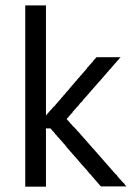

<svg xmlns="http://www.w3.org/2000/svg" viewBox="-20 -703 508 724"><path d="M361.3 0Q385.7 0 458 0Q457 0 456.1 -1Q456.1 -1 455.1 -2Q455.1 -2 454.1 -2.9Q454.1 -2.9 453.1 -3.9Q453.1 -3.9 452.1 -4.9Q452.1 -4.9 451.2 -5.9Q451.2 -5.9 450.2 -6.8Q450.2 -6.8 450.2 -8.8Q450.2 -8.8 449.2 -9.8Q449.2 -9.8 448.2 -10.7Q448.2 -10.7 447.3 -11.7Q447.3 -11.7 446.3 -12.7Q446.3 -12.7 445.3 -13.7Q445.3 -13.7 444.3 -14.6Q444.3 -14.6 443.4 -15.6Q443.4 -15.6 442.4 -16.6Q442.4 -16.6 441.4 -17.6Q441.4 -17.6 440.4 -18.6Q440.4 -18.6 439.5 -19.5Q439.5 -19.5 438.5 -20.5Q438.5 -20.5 437.5 -21.5Q437.5 -22.5 436.5 -23.4Q436.5 -23.4 435.5 -24.4Q435.5 -24.4 434.6 -25.4Q434.6 -25.4 433.6 -26.4Q433.6 -26.4 432.6 -27.3Q432.6 -27.3 431.6 -28.3Q431.6 -28.3 430.7 -29.3Q430.7 -29.3 429.7 -30.3Q429.7 -30.3 428.7 -31.2Q428.7 -31.2 427.7 -33.2Q427.7 -33.2 426.8 -34.2Q426.8 -34.2 425.8 -35.2Q425.8 -35.2 424.8 -36.1Q424.8 -36.1 423.8 -37.1Q423.8 -37.1 422.9 -38.1Q422.9 -38.1 422.9 -39.1Q422.9 -39.1 421.9 -40Q421.9 -41 420.9 -42Q420.9 -42 419.9 -43Q419.9 -43 418.9 -43.9Q418.9 -43.9 418 -44.9Q418 -44.9 417 -45.9Q417 -45.9 415 -46.9Q415 -46.9 414.1 -47.9Q414.1 -48.8 413.1 -49.8Q413.1 -49.8 412.1 -50.8Q412.1 -50.8 411.1 -51.8Q411.1 -51.8 410.2 -52.7Q410.2 -52.7 409.2 -53.7Q409.2 -53.7 408.2 -54.7Q408.2 -54.7 407.2 -55.7Q407.2 -56.6 406.2 -57.6Q406.2 -57.6 405.3 -58.6Q405.3 -58.6 404.3 -59.6Q404.3 -59.6 403.3 -60.5Q403.3 -60.5 402.3 -61.5Q402.3 -61.5 401.4 -62.5Q401.4 -62.5 400.4 -63.5Q400.4 -64.5 399.4 -65.4Q399.4 -65.4 398.4 -66.4Q398.4 -66.4 397.5 -67.4Q397.5 -67.4 396.5 -68.4Q396.5 -68.4 395.5 -69.3Q395.5 -69.3 394.5 -70.3Q394.5 -70.3 393.6 -71.3Q393.6 -72.3 392.6 -73.2Q392.6 -73.2 391.6 -74.2Q391.6 -74.2 390.6 -75.2Q390.6 -75.2 389.6 -76.2Q389.6 -76.2 388.7 -77.1Q388.7 -77.1 387.7 -78.1Q387.7 -78.1 386.7 -79.1Q386.7 -80.1 385.7 -81.1Q385.7 -81.1 384.8 -82Q384.8 -82 383.8 -83Q383.8 -83 382.8 -84Q382.8 -84 381.8 -85Q381.8 -85 380.9 -85.9Q380.9 -85.9 379.9 -86.9Q379.9 -87.9 378.9 -88.9Q378.9 -88.9 377.9 -89.8Q377.9 -89.8 377 -90.8Q377 -90.8 376 -91.8Q376 -91.8 375 -92.8Q375 -92.8 374 -93.8Q374 -93.8 373 -94.7Q373 -94.7 372.1 -95.7Q372.1 -95.7 371.1 -97.7Q371.1 -97.7 370.1 -98.6Q370.1 -98.6 369.1 -99.6Q369.1 -99.6 368.2 -100.6Q368.2 -100.6 367.2 -101.6Q367.2 -101.6 366.2 -102.5Q366.2 -102.5 366.2 -103.5Q366.2 -103.5 365.2 -104.5Q365.2 -104.5 364.3 -105.5Q364.3 -105.5 363.3 -106.4Q363.3 -106.4 362.3 -107.4Q362.3 -107.4 361.3 -108.4Q361.3 -108.4 360.4 -109.4Q360.4 -109.4 359.4 -110.4Q359.4 -110.4 358.4 -111.3Q358.4 -111.3 358.4 -112.3Q358.4 -112.3 357.4 -113.3Q357.4 -113.3 356.4 -114.3Q356.4 -114.3 355.5 -115.2Q355.5 -115.2 354.5 -116.2Q354.5 -116.2 353.5 -117.2Q353.5 -117.2 352.5 -118.2Q352.5 -118.2 351.6 -119.1Q351.6 -119.1 351.6 -120.1Q351.6 -120.1 350.6 -121.1Q350.6 -121.1 349.6 -122.1Q349.6 -122.1 348.6 -123Q348.6 -123 347.7 -124Q347.7 -124 346.7 -125Q346.7 -125 345.7 -126Q345.7 -126 344.7 -127Q344.7 -127 344.7 -127.9Q344.7 -127.9 343.8 -128.9Q343.8 -128.9 342.8 -129.9Q342.8 -129.9 341.8 -130.9Q341.8 -130.9 340.8 -131.8Q340.8 -131.8 339.8 -132.8Q339.8 -132.8 338.9 -133.8Q338.9 -133.8 337.9 -134.8Q337.9 -134.8 337.9 -135.7Q337.9 -135.7 336.9 -136.7Q336.9 -136.7 335.9 -137.7Q335.9 -137.7 335 -138.7Q335 -138.7 334 -139.6Q334 -139.6 333 -140.6Q333 -140.6 332 -141.6Q332 -141.6 332 -142.6Q332 -142.6 331.1 -143.6Q331.1 -143.6 330.1 -143.6Q330.1 -143.6 329.1 -144.5Q329.1 -144.5 328.1 -145.5Q328.1 -145.5 327.1 -146.5Q327.1 -146.5 327.1 -147.5Q327.1 -147.5 326.2 -148.4Q326.2 -148.4 325.2 -149.4Q325.2 -149.4 324.2 -150.4Q324.2 -150.4 323.2 -151.4Q323.2 -151.4 322.3 -152.3Q322.3 -152.3 321.3 -153.3Q321.3 -153.3 321.3 -154.3Q321.3 -154.3 320.3 -155.3Q320.3 -155.3 319.3 -156.2Q319.3 -156.2 318.4 -157.2Q318.4 -157.2 317.4 -158.2Q317.4 -158.2 316.4 -159.2Q316.4 -159.2 316.4 -160.2Q316.4 -160.2 315.4 -161.1Q315.4 -161.1 314.5 -162.1Q314.5 -162.1 313.5 -162.1Q313.5 -162.1 312.5 -163.1Q312.5 -163.1 312.5 -164.1Q312.5 -164.1 311.5 -165Q311.5 -165 310.5 -166Q310.5 -166 309.6 -167Q309.6 -167 308.6 -168Q308.6 -168 308.6 -168.9Q308.6 -168.9 307.6 -169.9Q307.6 -169.9 306.6 -170.9Q306.6 -170.9 305.7 -171.9Q305.7 -171.9 304.7 -171.9Q304.7 -171.9 304.7 -172.9Q304.7 -172.9 303.7 -173.8Q303.7 -173.8 302.7 -174.8Q302.7 -174.8 301.8 -175.8Q301.8 -175.8 300.8 -176.8Q300.8 -176.8 300.8 -177.7Q300.8 -177.7 299.8 -178.7Q299.8 -178.7 298.8 -179.7Q298.8 -179.7 297.9 -179.7Q297.9 -179.7 297.9 -180.7Q297.9 -180.7 296.9 -181.6Q296.9 -181.6 295.9 -182.6Q295.9 -182.6 294.9 -183.6Q294.9 -183.6 294.9 -184.6Q294.9 -184.6 293.9 -185.5Q293.9 -185.5 293 -185.5Q293 -185.5 292 -186.5Q292 -186.5 292 -187.5Q292 -187.5 291 -188.5Q291 -188.5 290 -189.5Q290 -189.5 289.1 -190.4Q289.1 -190.4 289.1 -190.4Q289.1 -190.4 288.1 -191.4Q288.1 -191.4 287.1 -192.4Q287.1 -192.4 286.1 -193.4Q286.1 -193.4 286.1 -194.3Q286.1 -194.3 285.2 -194.3Q285.2 -194.3 284.2 -195.3Q284.2 -195.3 284.2 -196.3Q284.2 -196.3 283.2 -197.3Q283.2 -197.3 282.2 -198.2Q282.2 -198.2 282.2 -198.2Q282.2 -199.2 280.3 -200.2Q280.3 -200.2 280.3 -201.2Q280.3 -201.2 279.3 -201.2Q279.3 -202.1 278.3 -203.1Q278.3 -203.1 277.3 -204.1Q277.3 -204.1 276.4 -205.1Q276.4 -205.1 275.4 -206.1Q275.4 -206.1 274.4 -207Q274.4 -207 273.4 -208Q273.4 -208 272.5 -209Q272.5 -209 271.5 -210Q271.5 -210 270.5 -210.9Q270.5 -210.9 269.5 -211.9Q269.5 -212.9 268.6 -213.9Q268.6 -213.9 267.6 -214.8Q267.6 -214.8 266.6 -215.8Q266.6 -215.8 265.6 -216.8Q265.6 -216.8 264.6 -217.8Q264.6 -217.8 263.7 -218.8Q263.7 -218.8 262.7 -219.7Q262.7 -220.7 261.7 -221.7Q261.7 -221.7 259.8 -222.7Q259.8 -222.7 258.8 -223.6Q258.8 -223.6 257.8 -224.6Q257.8 -224.6 256.8 -225.6Q256.8 -225.6 255.9 -226.6Q255.9 -226.6 254.9 -227.5Q254.9 -227.5 253.9 -228.5Q253.9 -228.5 252.9 -229.5Q252.9 -229.5 252 -230.5Q252 -230.5 252 -231.4Q252 -231.4 251 -232.4Q251 -232.4 250 -233.4Q250 -233.4 249 -234.4Q249 -234.4 248 -235.4Q248 -235.4 247.1 -236.3Q247.1 -236.3 246.1 -237.3Q246.1 -237.3 245.1 -238.3Q245.1 -238.3 244.1 -239.3Q244.1 -239.3 244.1 -240.2Q244.1 -240.2 243.2 -241.2Q243.2 -241.2 242.2 -242.2Q242.2 -242.2 241.2 -243.2Q241.2 -243.2 240.2 -244.1Q240.2 -244.1 239.3 -245.1Q239.3 -245.1 238.3 -246.1Q238.3 -246.1 238.3 -247.1Q238.3 -247.1 237.3 -248Q237.3 -248 236.3 -249Q236.3 -249 235.4 -249Q235.4 -249 234.4 -250Q234.4 -250 234.4 -251Q234.4 -251 233.4 -252Q233.4 -252 232.4 -252.9Q232.4 -252.9 231.4 -253.9Q231.4 -253.9 231.4 -253.9Q231.4 -253.9 232.4 -255.9Q232.4 -255.9 233.4 -256.8Q233.4 -256.8 234.4 -257.8Q234.4 -257.8 235.4 -258.8Q235.4 -258.8 236.3 -259.8Q236.3 -259.8 237.3 -260.7Q237.3 -260.7 238.3 -261.7Q238.3 -262.7 239.3 -263.7Q239.3 -263.7 240.2 -264.6Q240.2 -264.6 241.2 -265.6Q241.2 -265.6 242.2 -266.6Q242.2 -266.6 243.2 -267.6Q243.2 -267.6 244.1 -268.6Q244.1 -268.6 245.1 -269.5Q245.1 -269.5 246.1 -271.5Q246.1 -271.5 247.1 -272.5Q247.1 -272.5 248 -273.4Q248 -273.4 249 -274.4Q249 -274.4 250 -275.4Q250 -275.4 251 -276.4Q251 -276.4 252 -277.3Q252 -277.3 252.9 -278.3Q252.9 -278.3 253.9 -280.3Q253.9 -280.3 253.9 -281.2Q253.9 -281.2 254.9 -282.2Q254.9 -282.2 255.9 -283.2Q255.9 -283.2 256.8 -284.2Q256.8 -284.2 257.8 -285.2Q257.8 -285.2 258.8 -286.1Q258.8 -286.1 259.8 -287.1Q259.8 -287.1 259.8 -288.1Q259.8 -288.1 260.7 -289.1Q260.7 -289.1 261.7 -290Q261.7 -290 262.7 -291Q262.7 -291 263.7 -291Q263.7 -291 264.6 -292Q264.6 -292 264.6 -293Q264.6 -293 265.6 -293.9Q265.6 -293.9 266.6 -294.9Q266.6 -294.9 267.6 -295.9Q267.6 -295.9 268.6 -296.9Q268.6 -296.9 268.6 -297.9Q268.6 -297.9 269.5 -298.8Q269.5 -298.8 270.5 -299.8Q270.5 -299.8 271.5 -299.8Q271.5 -299.8 271.5 -300.8Q272.5 -300.8 273.4 -302.7Q273.4 -302.7 273.4 -303.7Q273.4 -303.7 275.4 -304.7Q275.4 -304.7 276.4 -305.7Q276.4 -305.7 277.3 -306.6Q277.3 -306.6 278.3 -307.6Q278.3 -307.6 278.3 -308.6Q278.3 -309.6 279.3 -310.5Q279.3 -310.5 280.3 -311.5Q280.3 -311.5 281.2 -312.5Q281.2 -312.5 282.2 -313.5Q282.2 -313.5 283.2 -314.5Q283.2 -314.5 284.2 -315.4Q284.2 -315.4 285.2 -316.4Q285.2 -316.4 286.1 -317.4Q286.1 -317.4 287.1 -318.4Q287.1 -318.4 288.1 -319.3Q288.1 -319.3 289.1 -320.3Q289.1 -320.3 290 -321.3Q290 -321.3 291 -322.3Q291 -322.3 292 -323.2Q292 -323.2 292 -324.2Q292 -325.2 293 -326.2Q293 -326.2 293.9 -327.1Q293.9 -327.1 294.9 -328.1Q294.9 -328.1 295.9 -329.1Q295.9 -329.1 296.9 -330.1Q296.9 -330.1 297.9 -331.1Q297.9 -331.1 298.8 -332Q298.8 -332 299.8 -333Q299.8 -333 300.8 -334Q300.8 -335 301.8 -335.9Q301.8 -335.9 302.7 -336.9Q302.7 -336.9 303.7 -337.9Q303.7 -337.9 304.7 -338.9Q304.7 -338.9 305.7 -339.8Q305.7 -339.8 306.6 -340.8Q306.6 -340.8 307.6 -341.8Q307.6 -341.8 308.6 -342.8Q308.6 -342.8 309.6 -344.7Q309.6 -344.7 310.5 -345.7Q310.5 -345.7 311.5 -346.7Q311.5 -346.7 312.5 -347.7Q312.5 -347.7 313.5 -348.6Q313.5 -348.6 314.5 -349.6Q314.5 -349.6 315.4 -350.6Q315.4 -350.6 316.4 -352.5Q316.4 -352.5 317.4 -353.5Q317.4 -353.5 318.4 -354.5Q318.4 -354.5 319.3 -355.5Q319.3 -355.5 320.3 -356.4Q320.3 -356.4 321.3 -357.4Q321.3 -357.4 322.3 -358.4Q322.3 -358.4 323.2 -360.4Q323.2 -360.4 324.2 -361.3Q324.2 -361.3 325.2 -362.3Q325.2 -362.3 326.2 -363.3Q326.2 -363.3 327.1 -364.3Q327.1 -364.3 328.1 -365.2Q328.1 -365.2 329.1 -366.2Q329.1 -366.2 330.1 -368.2Q330.1 -368.2 331.1 -369.1Q331.1 -369.1 332 -370.1Q332 -370.1 333 -371.1Q333 -371.1 334 -372.1Q334 -372.1 335 -373Q335 -373 335.9 -374Q335.9 -374 336.9 -376Q336.9 -376 337.9 -377Q337.9 -377 338.9 -377.9Q338.9 -377.9 339.8 -378.9Q339.8 -378.9 340.8 -379.9Q340.8 -379.9 341.8 -380.9Q341.8 -380.9 342.8 -381.8Q342.8 -381.8 343.8 -383.8Q343.8 -383.8 344.7 -384.8Q344.7 -384.8 345.7 -385.7Q345.7 -385.7 346.7 -386.7Q346.7 -386.7 347.7 -387.7Q347.7 -387.7 348.6 -388.7Q348.6 -388.7 349.6 -389.6Q349.6 -389.6 350.6 -391.6Q350.6 -391.6 351.6 -392.6Q351.6 -392.6 352.5 -393.6Q352.5 -393.6 353.5 -394.5Q353.5 -394.5 354.5 -395.5Q354.5 -395.5 355.5 -396.5Q355.5 -396.5 356.4 -397.5Q356.4 -397.5 357.4 -398.4Q357.4 -398.4 358.4 -399.4Q358.4 -399.4 359.4 -400.4Q359.4 -400.4 359.4 -401.4Q359.4 -401.4 360.4 -402.3Q360.4 -402.3 361.3 -403.3Q361.3 -403.3 362.3 -404.3Q362.3 -404.3 363.3 -405.3Q363.3 -405.3 364.3 -406.2Q364.3 -406.2 365.2 -407.2Q365.2 -407.2 365.2 -408.2Q365.2 -408.2 366.2 -409.2Q366.2 -409.2 367.2 -410.2Q367.2 -410.2 368.2 -411.1Q368.2 -411.1 369.1 -412.1Q369.1 -412.1 370.1 -413.1Q370.1 -413.1 371.1 -414.1Q371.1 -414.1 372.1 -415Q372.1 -415 372.1 -416Q372.1 -416 373 -417Q373 -417 374 -418Q374 -418 375 -418.9Q375 -418.9 376 -419.9Q376 -419.9 377 -420.9Q377 -420.9 377.9 -421.9Q377.9 -421.9 377.9 -422.9Q377.9 -422.9 378.9 -423.8Q378.9 -423.8 379.9 -424.8Q379.9 -424.8 380.9 -425.8Q380.9 -425.8 381.8 -426.8Q381.8 -426.8 382.8 -427.7Q382.8 -427.7 383.8 -428.7Q383.8 -428.7 383.8 -429.7Q383.8 -429.7 384.8 -430.7Q384.8 -430.7 385.7 -431.6Q385.7 -431.6 386.7 -432.6Q386.7 -432.6 387.7 -433.6Q387.7 -433.6 388.7 -434.6Q388.7 -434.6 389.6 -435.5Q389.6 -435.5 389.6 -436.5Q389.6 -436.5 390.6 -437.5Q390.6 -437.5 391.6 -438.5Q391.6 -438.5 392.6 -439.5Q392.6 -439.5 393.6 -440.4Q393.6 -440.4 394.5 -441.4Q394.5 -441.4 394.5 -442.4Q394.5 -442.4 395.5 -443.4Q395.5 -443.4 396.5 -443.4Q396.5 -443.4 397.5 -444.3Q397.5 -444.3 398.4 -445.3Q398.4 -445.3 399.4 -446.3Q399.4 -446.3 399.4 -447.3Q399.4 -447.3 400.4 -448.2Q400.4 -448.2 401.4 -449.2Q401.4 -449.2 402.3 -450.2Q402.3 -450.2 403.3 -451.2Q403.3 -451.2 404.3 -452.1Q404.3 -452.1 404.3 -453.1Q404.3 -453.1 405.3 -454.1Q405.3 -454.1 406.2 -455.1Q406.2 -455.1 407.2 -456.1Q407.2 -456.1 408.2 -457Q408.2 -457 408.2 -457Q408.2 -457 409.2 -458Q409.2 -458 410.2 -459Q410.2 -459 411.1 -460Q411.1 -460 411.1 -460.9Q411.1 -460.9 412.1 -461.9Q412.1 -461.9 413.1 -462.9Q413.1 -462.9 414.1 -463.9Q414.1 -463.9 415 -464.8Q415 -464.8 415 -464.8Q415 -464.8 416 -465.8Q416 -465.8 417 -466.8Q417 -466.8 418 -467.8Q418 -467.8 418 -468.8Q418 -468.8 418.9 -469.7Q418.9 -469.7 419.9 -470.7Q419.9 -470.7 420.9 -471.7Q420.9 -471.7 420.9 -471.7Q420.9 -471.7 421.9 -472.7Q421.9 -472.7 422.9 -473.6Q422.9 -473.6 423.8 -474.6Q423.8 -474.6 423.8 -475.6Q423.8 -475.6 424.8 -476.6Q424.8 -476.6 425.8 -476.6Q425.8 -476.6 426.8 -477.5Q426.8 -478.5 427.7 -479.5Q427.7 -479.5 428.7 -480.5Q428.7 -480.5 428.7 -481.4Q428.7 -481.4 429.7 -481.4Q429.7 -481.4 430.7 -482.4Q430.7 -482.4 430.7 -483.4Q430.7 -483.4 431.6 -484.4Q431.6 -484.4 432.6 -484.4Q432.6 -484.4 433.6 -485.4Q433.6 -485.4 433.6 -486.3Q433.6 -486.3 434.6 -487.3Q434.6 -487.3 435.5 -487.3Q413.1 -487.3 344.7 -487.3Q344.7 -487.3 342.8 -486.3Q342.8 -486.3 341.8 -485.4Q341.8 -485.4 340.8 -484.4Q340.8 -484.4 340.8 -483.4Q340.8 -483.4 339.8 -482.4Q339.8 -482.4 338.9 -481.4Q338.9 -481.4 337.9 -480.5Q337.9 -480.5 336.9 -479.5Q336.9 -479.5 335.9 -478.5Q335.9 -478.5 335 -477.5Q335 -477.5 334 -476.6Q334 -476.6 333 -474.6Q333 -474.6 332 -473.6Q332 -473.6 331.1 -472.7Q331.1 -472.7 331.1 -471.7Q331.1 -471.7 330.1 -470.7Q330.1 -470.7 329.1 -469.7Q329.1 -469.7 328.1 -468.8Q328.1 -468.8 327.1 -467.8Q327.1 -467.8 326.2 -466.8Q326.2 -466.8 325.2 -465.8Q325.2 -465.8 324.2 -464.8Q324.2 -464.8 323.2 -462.9Q323.2 -462.9 322.3 -461.9Q322.3 -461.9 321.3 -460.9Q321.3 -460.9 320.3 -460Q320.3 -460 319.3 -459Q319.3 -459 318.4 -458Q318.4 -458 317.4 -457Q317.4 -457 316.4 -456.1Q316.4 -456.1 315.4 -455.1Q315.4 -454.1 314.5 -453.1Q314.5 -453.1 313.5 -452.1Q313.5 -452.1 312.5 -451.2Q312.5 -451.2 311.5 -450.2Q311.5 -450.2 310.5 -449.2Q310.5 -449.2 309.6 -448.2Q309.6 -448.2 308.6 -447.3Q308.6 -446.3 307.6 -445.3Q307.6 -445.3 307.6 -444.3Q307.6 -444.3 306.6 -443.4Q306.6 -443.4 305.7 -442.4Q305.7 -442.4 304.7 -441.4Q304.7 -441.4 303.7 -440.4Q303.7 -440.4 302.7 -439.5Q302.7 -438.5 301.8 -437.5Q301.8 -437.5 300.8 -436.5Q300.8 -436.5 299.8 -435.5Q299.8 -435.5 298.8 -434.6Q298.8 -434.6 297.9 -433.6Q297.9 -433.6 296.9 -432.6Q296.9 -432.6 295.9 -431.6Q295.9 -430.7 294.9 -429.7Q294.9 -429.7 293.9 -428.7Q293.9 -428.7 293 -427.7Q293 -427.7 292 -426.8Q292 -426.8 291 -425.8Q291 -425.8 290 -424.8Q290 -424.8 289.1 -423.8Q289.1 -422.9 288.1 -421.9Q288.1 -421.9 287.1 -420.9Q287.1 -420.9 286.1 -419.9Q286.1 -419.9 285.2 -418.9Q285.2 -418.9 284.2 -418Q284.2 -418 283.2 -417Q283.2 -417 282.2 -416Q282.2 -415 281.2 -414.1Q281.2 -414.1 280.3 -413.1Q280.3 -413.1 279.3 -412.1Q279.3 -412.1 278.3 -411.1Q278.3 -411.1 277.3 -410.2Q277.3 -410.2 276.4 -409.2Q276.4 -409.2 275.4 -408.2Q275.4 -407.2 274.4 -406.2Q274.4 -406.2 273.4 -405.3Q273.4 -405.3 272.5 -404.3Q272.5 -404.3 271.5 -403.3Q271.5 -403.3 270.5 -402.3Q270.5 -402.3 269.5 -401.4Q269.5 -401.4 268.6 -399.4Q268.6 -399.4 267.6 -398.4Q267.6 -398.4 266.6 -397.5Q266.6 -397.5 265.6 -396.5Q265.6 -396.5 264.6 -395.5Q264.6 -395.5 263.7 -394.5Q263.7 -394.5 262.7 -393.6Q262.7 -393.6 262.7 -392.6Q262.7 -392.6 261.7 -391.6Q261.7 -391.6 260.7 -390.6Q260.7 -390.6 259.8 -389.6Q259.8 -389.6 258.8 -388.7Q258.8 -388.7 257.8 -387.7Q257.8 -387.7 256.8 -386.7Q256.8 -386.7 256.8 -385.7Q256.8 -385.7 255.9 -384.8Q255.9 -384.8 254.9 -383.8Q254.9 -383.8 253.9 -382.8Q253.9 -382.8 252.9 -381.8Q252.9 -381.8 252 -380.9Q252 -380.9 251 -379.9Q251 -379.9 251 -378.9Q251 -378.9 250 -377.9Q250 -377.9 249 -377Q249 -377 248 -376Q248 -376 247.1 -375Q247.1 -375 246.1 -374Q246.1 -374 246.1 -373Q246.1 -373 245.1 -372.1Q245.1 -372.1 244.1 -371.1Q244.1 -371.1 243.2 -370.1Q243.2 -370.1 242.2 -369.1Q242.2 -369.1 241.2 -368.2Q241.2 -368.2 241.2 -367.2Q241.2 -367.2 240.2 -366.2Q240.2 -366.2 239.3 -365.2Q239.3 -365.2 238.3 -364.3Q238.3 -364.3 237.3 -363.3Q237.3 -363.3 236.3 -362.3Q236.3 -362.3 236.3 -361.3Q236.3 -361.3 235.4 -360.4Q235.4 -360.4 234.4 -359.4Q234.4 -359.4 233.4 -358.4Q233.4 -358.4 232.4 -358.4Q232.4 -358.4 231.4 -357.4Q231.4 -357.4 231.4 -356.4Q231.4 -356.4 230.5 -355.5Q230.5 -355.5 229.5 -354.5Q229.5 -354.5 228.5 -353.5Q228.5 -353.5 227.5 -352.5Q227.5 -352.5 227.5 -351.6Q227.5 -351.6 226.6 -350.6Q226.6 -350.6 225.6 -349.6Q225.6 -349.6 224.6 -348.6Q224.6 -348.6 223.6 -347.7Q223.6 -347.7 223.6 -346.7Q223.6 -346.7 222.7 -345.7Q222.7 -345.7 221.7 -344.7Q221.7 -344.7 220.7 -344.7Q220.7 -344.7 219.7 -343.8Q219.7 -343.8 219.7 -342.8Q219.7 -342.8 218.8 -341.8Q218.8 -341.8 217.8 -340.8Q217.8 -340.8 216.8 -339.8Q216.8 -339.8 216.8 -338.9Q216.8 -338.9 215.8 -337.9Q215.8 -337.9 214.8 -336.9Q214.8 -336.9 213.9 -335.9Q213.9 -335.9 212.9 -335.9Q212.9 -335.9 212.9 -335Q212.9 -335 211.9 -334Q211.9 -334 210.9 -333Q210.9 -333 210 -332Q210 -332 210 -331.1Q210 -331.1 209 -330.1Q209 -330.1 208 -329.1Q208 -329.1 208 -329.1Q208 -329.1 207 -328.1Q207 -328.1 206.1 -327.1Q206.1 -327.1 205.1 -326.2Q205.1 -326.2 205.1 -325.2Q205.1 -325.2 204.1 -324.2Q204.1 -324.2 203.1 -324.2Q203.1 -324.2 203.1 -323.2Q203.1 -323.2 201.2 -321.3Q201.2 -321.3 200.2 -320.3Q200.2 -320.3 200.2 -320.3Q200.2 -320.3 199.2 -319.3Q199.2 -319.3 198.2 -318.4Q198.2 -318.4 198.2 -317.4Q198.2 -317.4 197.3 -316.4Q197.3 -316.4 196.3 -316.4Q196.3 -315.4 195.3 -314.5Q195.3 -313.5 193.4 -312.5Q193.4 -312.5 192.4 -311.5Q192.4 -311.5 191.4 -310.5Q191.4 -310.5 190.4 -309.6Q190.4 -309.6 190.4 -308.6Q190.4 -308.6 189.5 -307.6Q189.5 -307.6 188.5 -306.6Q188.5 -306.6 187.5 -305.7Q187.5 -305.7 186.5 -303.7Q186.5 -303.7 185.5 -302.7Q185.5 -302.7 183.6 -301.8Q183.6 -301.8 182.6 -300.8Q182.6 -300.8 181.6 -299.8Q181.6 -299.8 180.7 -298.8Q180.7 -298.8 179.7 -297.9Q179.7 -297.9 178.7 -296.9Q178.7 -296.9 177.7 -294.9Q177.7 -294.9 176.8 -293.9Q176.8 -293.9 175.8 -293Q175.8 -293 174.8 -292Q174.8 -292 173.8 -291Q173.8 -291 172.9 -290Q172.9 -290 171.9 -289.1Q171.9 -289.1 170.9 -288.1Q170.9 -288.1 169.9 -287.1Q169.9 -287.1 169.9 -286.1Q169.9 -286.1 168.9 -285.2Q168.9 -285.2 168 -284.2Q168 -284.2 167 -283.2Q167 -283.2 166 -282.2Q166 -282.2 165 -281.2Q165 -281.2 164.1 -280.3Q164.1 -280.3 163.1 -279.3Q163.1 -279.3 163.1 -278.3Q163.1 -278.3 162.1 -277.3Q162.1 -277.3 161.1 -276.4Q161.1 -276.4 160.2 -275.4Q160.2 -275.4 159.2 -274.4Q159.2 -274.4 158.2 -273.4Q158.2 -273.4 158.2 -272.5Q158.2 -272.5 157.2 -271.5Q157.2 -271.5 156.2 -271.5Q156.2 -271.5 155.3 -270.5Q155.3 -270.5 155.3 -269.5Q155.3 -269.5 154.3 -268.6Q154.3 -268.6 153.3 -267.6Q153.3 -267.6 153.3 -266.6Q153.3 -371.1 153.3 -682.6Q133.8 -682.6 75.2 -682.6Q75.2 -511.7 75.2 1Q94.7 1 153.3 1Q153.3 -53.7 153.3 -218.8Q157.2 -218.8 170.9 -218.8Q170.9 -218.8 171.9 -216.8Q171.9 -216.8 172.9 -215.8Q172.9 -215.8 173.8 -214.8Q173.8 -214.8 174.8 -213.9Q174.8 -213.9 175.8 -212.9Q175.8 -212.9 176.8 -211.9Q176.8 -211.9 176.8 -210.9Q176.8 -210.9 177.7 -210Q177.7 -210 178.7 -209Q178.7 -209 179.7 -208Q179.7 -208 180.7 -207Q180.7 -207 181.6 -206.1Q181.6 -206.1 182.6 -205.1Q182.6 -205.1 183.6 -204.1Q183.6 -204.1 184.6 -203.1Q184.6 -203.1 185.5 -201.2Q185.5 -201.2 186.5 -200.2Q186.5 -200.2 187.5 -199.2Q187.5 -199.2 187.5 -198.2Q187.5 -198.2 188.5 -197.3Q188.5 -197.3 189.5 -196.3Q189.5 -196.3 190.4 -195.3Q190.4 -195.3 191.4 -194.3Q191.4 -194.3 192.4 -193.4Q192.4 -193.4 193.4 -192.4Q193.4 -192.4 194.3 -191.4Q194.3 -190.4 195.3 -189.5Q195.3 -189.5 196.3 -188.5Q196.3 -188.5 197.3 -187.5Q197.3 -187.5 198.2 -186.5Q198.2 -186.5 199.2 -185.5Q199.2 -185.5 200.2 -184.6Q200.2 -184.6 201.2 -183.6Q201.2 -183.6 202.1 -182.6Q202.1 -182.6 203.1 -181.6Q203.1 -180.7 204.1 -179.7Q204.1 -179.7 205.1 -178.7Q205.1 -178.7 206.1 -177.7Q206.1 -177.7 207 -176.8Q207 -176.8 208 -175.8Q208 -175.8 209 -174.8Q209 -174.8 210 -173.8Q210 -173.8 210.9 -172.9Q210.9 -172.9 211.9 -170.9Q211.9 -170.9 212.9 -169.9Q212.9 -169.9 213.9 -168.9Q213.9 -168.9 214.8 -168Q214.8 -168 215.8 -167Q215.8 -167 216.8 -166Q216.8 -166 217.8 -165Q217.8 -165 218.8 -163.1Q218.8 -163.1 219.7 -162.1Q219.7 -162.1 220.7 -161.1Q220.7 -161.1 221.7 -160.2Q221.7 -160.2 222.7 -159.2Q222.7 -159.2 223.6 -158.2Q223.6 -158.2 224.6 -157.2Q224.6 -157.2 225.6 -155.3Q225.6 -155.3 226.6 -154.3Q226.6 -154.3 227.5 -153.3Q227.5 -153.3 228.5 -152.3Q228.5 -152.3 229.5 -151.4Q229.5 -151.4 229.5 -150.4Q229.5 -150.4 230.5 -149.4Q230.5 -149.4 231.4 -147.5Q231.4 -147.5 232.4 -146.5Q232.4 -146.5 233.4 -145.5Q233.4 -145.5 234.4 -144.5Q234.4 -144.5 235.4 -143.6Q235.4 -143.6 236.3 -142.6Q236.3 -142.6 237.3 -141.6Q237.3 -141.6 238.3 -139.6Q238.3 -139.6 239.3 -138.7Q239.3 -138.7 240.2 -137.7Q240.2 -137.7 241.2 -136.7Q241.2 -136.7 242.2 -135.7Q242.2 -135.7 243.2 -134.8Q243.2 -134.8 244.1 -133.8Q244.1 -133.8 245.1 -131.8Q245.1 -131.8 246.1 -130.9Q246.1 -130.9 247.1 -129.9Q247.1 -129.9 248 -128.9Q248 -128.9 249 -127.9Q249 -127.9 250 -127Q250 -127 251 -126Q251 -126 252 -124Q252 -124 252.9 -123Q252.9 -123 253.9 -122.1Q253.9 -122.1 254.9 -121.1Q254.9 -121.1 255.9 -120.1Q255.9 -120.1 256.8 -119.1Q256.8 -119.1 257.8 -118.2Q257.8 -118.2 258.8 -116.2Q258.8 -116.2 259.8 -115.2Q259.8 -115.2 260.7 -114.3Q260.7 -114.3 261.7 -113.3Q261.7 -113.3 262.7 -112.3Q262.7 -112.3 263.7 -111.3Q263.7 -111.3 264.6 -110.4Q264.6 -110.4 265.6 -109.4Q265.6 -109.4 266.6 -107.4Q266.6 -107.4 267.6 -106.4Q267.6 -106.4 268.6 -105.5Q268.6 -105.5 269.5 -104.5Q269.5 -104.5 270.5 -103.5Q270.5 -103.5 271.5 -102.5Q271.5 -102.5 272.5 -101.6Q272.5 -101.6 272.5 -100.6Q272.5 -100.6 273.4 -99.6Q273.4 -99.6 274.4 -98.6Q274.4 -98.6 275.4 -97.7Q275.4 -97.7 276.4 -96.7Q276.4 -96.7 277.3 -95.7Q277.3 -95.7 278.3 -94.7Q278.3 -94.7 278.3 -93.8Q278.3 -93.8 279.3 -92.8Q279.3 -92.8 280.3 -91.8Q280.3 -91.8 281.2 -90.8Q281.2 -90.8 282.2 -89.8Q282.2 -89.8 283.2 -88.9Q283.2 -88.9 284.2 -87.9Q284.2 -87.9 284.2 -86.9Q284.2 -86.9 285.2 -85.9Q285.2 -85.9 286.1 -85Q286.1 -85 287.1 -84Q287.1 -84 288.1 -83Q288.1 -83 289.1 -82Q289.1 -82 290 -81.1Q290 -81.1 291 -80.1Q291 -80.1 291 -79.1Q291 -79.1 292 -78.1Q292 -78.1 293 -77.1Q293 -77.1 293.9 -76.2Q293.9 -76.2 294.9 -75.2Q294.9 -75.2 295.9 -74.2Q295.9 -74.2 296.9 -73.2Q296.9 -73.2 296.9 -72.3Q296.9 -72.3 297.9 -71.3Q297.9 -71.3 298.8 -71.3Q298.8 -71.3 299.8 -70.3Q299.8 -70.3 300.8 -69.3Q300.8 -69.3 301.8 -68.4Q301.8 -68.4 301.8 -67.4Q301.8 -67.4 302.7 -66.4Q302.7 -66.4 303.7 -65.4Q303.7 -65.4 304.7 -64.5Q304.7 -64.5 305.7 -63.5Q305.7 -63.5 306.6 -62.5Q306.6 -62.5 307.6 -61.5Q307.6 -61.5 307.6 -60.5Q307.6 -60.5 308.6 -59.6Q308.6 -59.6 309.6 -58.6Q309.6 -58.6 310.5 -57.6Q310.5 -57.6 311.5 -56.6Q311.5 -56.6 312.5 -55.7Q312.5 -55.7 312.5 -54.7Q312.5 -54.7 313.5 -53.7Q313.5 -53.7 314.5 -52.7Q314.5 -52.7 315.4 -51.8Q315.4 -51.8 316.4 -50.8Q316.4 -50.8 316.4 -49.8Q316.4 -49.8 317.4 -48.8Q317.4 -48.8 318.4 -47.9Q318.4 -47.9 319.3 -46.9Q319.3 -46.9 320.3 -46.9Q320.3 -46.9 321.3 -45.9Q321.3 -45.9 321.3 -44.9Q321.3 -44.9 322.3 -43.9Q322.3 -43.9 323.2 -43Q323.2 -43 324.2 -42Q324.2 -42 325.2 -41Q325.2 -41 325.2 -40Q325.2 -40 326.2 -39.1Q326.2 -39.1 327.1 -38.1Q327.1 -38.1 328.1 -37.1Q328.1 -37.1 329.1 -36.1Q329.1 -36.1 329.1 -35.2Q329.1 -35.2 330.1 -35.2Q330.1 -35.2 331.1 -34.2Q331.1 -34.2 332 -33.2Q332 -33.2 333 -32.2Q333 -32.2 333 -31.2Q333 -31.2 334 -30.3Q334 -30.3 335 -29.3Q335 -29.3 335.9 -28.3Q335.9 -28.3 335.9 -27.3Q335.9 -27.3 336.9 -26.4Q336.9 -26.4 337.9 -26.4Q337.9 -26.4 338.9 -25.4Q338.9 -25.4 338.9 -24.4Q339.8 -24.4 340.8 -22.5Q340.8 -22.5 341.8 -21.5Q341.8 -21.5 341.8 -20.5Q341.8 -20.5 342.8 -20.5Q342.8 -20.5 343.8 -19.5Q343.8 -19.5 344.7 -18.6Q344.7 -18.6 344.7 -17.6Q344.7 -17.6 345.7 -16.6Q345.7 -16.6 346.7 -15.6Q346.7 -15.6 347.7 -14.6Q347.7 -14.6 347.7 -14.6Q347.7 -14.6 348.6 -13.7Q348.6 -13.7 349.6 -12.7Q349.6 -12.7 350.6 -11.7Q350.6 -11.7 350.6 -10.7Q350.6 -10.7 351.6 -9.8Q351.6 -9.8 352.5 -9.8Q352.5 -9.8 352.5 -8.8Q352.5 -8.8 353.5 -7.8Q353.5 -7.8 354.5 -6.8Q354.5 -6.8 354.5 -5.9Q354.5 -5.9 355.5 -5.9Q355.5 -5.9 356.4 -4.9Q356.4 -4.9 357.4 -3.9Q357.4 -3.9 357.4 -2.9Q357.4 -2.9 358.4 -2.9Q358.4 -2.9 359.4 -2Q359.4 -2 359.4 -1Q359.4 -1 360.4 0Q360.4 0 361.3 0Z"/></svg>

Font: Aptus Gothic JP
Style: Medium
Weight: 400
Designer: Fuminori Ogawa / Motoya
Version: Version 1